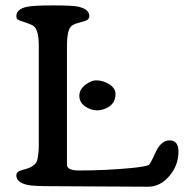

<svg xmlns="http://www.w3.org/2000/svg" viewBox="-20 -706 707 728"><path d="M343.8 -401.4Q371.6 -401.4 394.8 -386.2Q418 -371.1 418 -350.1Q418 -306.6 373.5 -292Q360.8 -287.6 350.1 -287.6Q322.8 -287.6 301.8 -303.2Q280.8 -318.8 280.8 -342.3Q280.8 -367.2 304.2 -384.8Q326.7 -401.4 343.8 -401.4ZM656.7 -131.3Q656.7 -79.1 622.1 -38.6Q587.4 2 541.5 2L179.7 0Q103.5 0 83.5 -4.9Q42 -14.6 42 -41Q42 -45.9 43.9 -49.6Q45.9 -53.2 50.3 -55.7Q54.7 -58.1 57.6 -59.3Q60.5 -60.5 67.4 -62.3Q74.2 -64 76.2 -64.5Q112.3 -75.2 120.6 -96.2Q127 -123.5 127 -152.3V-533.7Q127 -597.7 103.5 -609.9Q91.8 -616.2 52.7 -628.9Q42 -632.3 42 -644.5Q42 -670.9 80.1 -679.7Q104 -685.5 179.7 -685.5Q256.8 -685.5 276.9 -680.7Q318.8 -670.9 318.8 -645Q318.8 -641.1 317.1 -637.7Q315.4 -634.3 313.7 -632.6Q312 -630.9 307.6 -628.9Q303.2 -627 301.5 -626.2Q299.8 -625.5 293.9 -624Q288.1 -622.6 287.1 -622.1Q284.2 -621.1 277.8 -619.4Q271.5 -617.7 268.6 -616.7Q265.6 -615.7 261.2 -613.8Q256.8 -611.8 253.4 -609.4Q250 -606.9 247.6 -603.5Q233.9 -586.9 233.9 -533.7V-81.5Q233.9 -59.6 279.3 -59.6Q379.4 -59.6 477.5 -68.8Q535.2 -74.7 544.9 -81.1Q551.8 -88.9 562 -111.3Q572.3 -133.8 573.7 -136.2Q594.2 -173.8 622.6 -173.8Q656.7 -173.8 656.7 -131.3Z"/></svg>

Font: Corben
Style: Regular
Weight: 400
Designer: vernon adams
Foundry: vernon adams
Version: Version 1.100